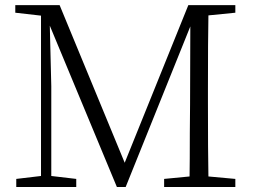

<svg xmlns="http://www.w3.org/2000/svg" viewBox="-20 -746 1013 766"><path d="M918.9 -695.3 811.5 -684.6Q809.6 -587.9 809.6 -390.6V-335Q809.6 -139.6 811.5 -42L918.9 -32.2V0H634.8V-32.2L736.3 -42Q737.3 -99.6 737.3 -215.8Q738.3 -293 738.3 -330.1L739.3 -640.6L481.4 0H446.3L178.7 -643.6L184.6 -402.3V-43.9L284.2 -32.2V0H44.9V-32.2L143.6 -43.9V-683.6L41 -695.3V-725.6H217.8L477.5 -96.7L731.4 -725.6H918.9Z"/></svg>

Font: GenYoMin JP Light
Style: Regular
Weight: 300
Version: Version 1.001;PS 1;hotconv 16.6.51;makeotf.lib2.5.65220 DEVE